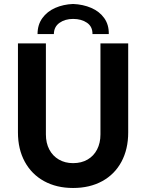

<svg xmlns="http://www.w3.org/2000/svg" viewBox="-20 -938 736 966"><path d="M70.3 -271.5V-719.7H210.9V-261.7Q210.9 -218.3 228 -185.8Q245.1 -153.3 276.1 -135.3Q307.1 -117.2 347.7 -117.2Q389.6 -117.2 420.7 -135.3Q451.7 -153.3 468.5 -186Q485.4 -218.8 485.4 -261.7V-719.7H625V-271.5Q625 -187.5 591.1 -124.3Q557.1 -61 494.4 -26.6Q431.6 7.8 347.7 7.8Q264.6 7.8 201.9 -26.6Q139.2 -61 104.7 -124.3Q70.3 -187.5 70.3 -271.5ZM527.3 -766.6H445.3Q445.8 -804.2 417.7 -823.5Q389.6 -842.8 347.7 -842.8Q307.1 -842.8 279.3 -823Q251.5 -803.2 251 -766.6H168.9Q168.9 -813.5 193.1 -846.9Q217.3 -880.4 257.8 -898.2Q298.3 -916 347.7 -918Q397.9 -916 439.2 -898.2Q480.5 -880.4 504.4 -846.9Q528.3 -813.5 527.3 -766.6Z"/></svg>

Font: Reddit Sans Vanilla
Style: Bold
Weight: 700
Designer: Stephen Hutchings
Foundry: Reddit
Version: Version 1.013